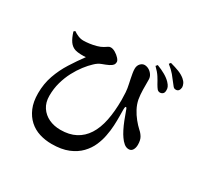

<svg xmlns="http://www.w3.org/2000/svg" viewBox="-187 -1061 1374 1339"><g transform="rotate(30 500.0 -391.0)"><path d="M857 -626Q843 -627 834.5 -637.5Q826 -648 815 -667Q803 -690 786.5 -716Q770 -742 739 -772L750 -785Q787 -771 816.5 -754Q846 -737 865 -717Q880 -701 885.5 -688Q891 -675 890 -661Q890 -643 880.5 -634.5Q871 -626 857 -626ZM383 62Q331 62 284.5 47.5Q238 33 202.5 1Q167 -31 146 -80Q125 -129 125 -198Q125 -274 148.5 -341Q172 -408 210 -468Q248 -528 288 -582Q272 -580 246.5 -581Q221 -582 203 -587Q174 -596 155.5 -622Q137 -648 123 -694L133 -703Q152 -690 172.5 -681.5Q193 -673 215 -673Q234 -673 261.5 -676.5Q289 -680 316 -687.5Q343 -695 361 -706Q378 -716 386 -722Q394 -728 406 -728Q423 -728 443 -716Q463 -704 477.5 -688Q492 -672 492 -660Q492 -646 485 -636.5Q478 -627 457 -616Q436 -606 408 -596Q380 -586 356 -562Q331 -539 304 -504Q277 -469 254 -425.5Q231 -382 216.5 -330.5Q202 -279 202 -222Q202 -168 227 -130.5Q252 -93 293.5 -73.5Q335 -54 387 -54Q457 -54 507.5 -80.5Q558 -107 590.5 -157.5Q623 -208 638 -281.5Q653 -355 653 -449Q653 -478 651 -508Q649 -538 641 -573Q638 -586 634 -606Q630 -626 626.5 -646Q623 -666 623 -682Q623 -708 638 -724Q653 -740 672 -740Q692 -739 708.5 -728.5Q725 -718 735.5 -701.5Q746 -685 746 -666Q746 -623 746.5 -585Q747 -547 753 -510Q760 -474 777.5 -441Q795 -408 818 -379.5Q841 -351 863 -331Q882 -315 895 -293Q908 -271 908 -234Q908 -209 897.5 -192Q887 -175 867 -175Q846 -175 828 -190Q810 -205 796 -226Q783 -244 769 -271.5Q755 -299 742 -332Q729 -365 717 -399Q710 -422 703.5 -421Q697 -420 697 -395Q697 -376 697.5 -342.5Q698 -309 696 -267.5Q694 -226 685 -181Q678 -142 659.5 -99Q641 -56 606 -19.5Q571 17 516.5 39.5Q462 62 383 62ZM942 -699Q930 -699 921 -710Q912 -721 899 -738Q886 -756 866 -780Q846 -804 812 -831L822 -844Q863 -833 892.5 -821.5Q922 -810 944 -792Q961 -778 968 -762.5Q975 -747 975 -735Q974 -719 966 -708.5Q958 -698 942 -699Z"/></g></svg>

Font: Noto Serif HK ExtraLight
Style: Bold
Weight: 700
Version: Version 2.002-H1;hotconv 1.1.0;makeotfexe 2.6.0